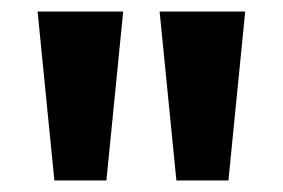

<svg xmlns="http://www.w3.org/2000/svg" viewBox="-20 -770 490 332"><path d="M375 -458 404 -750H256L285 -458ZM164 -458 193 -750H45L74 -458Z"/></svg>

Font: Bounded Med
Style: Regular
Weight: 500
Designer: Vlad Churkin
Version: Version 3.0